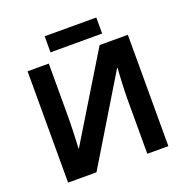

<svg xmlns="http://www.w3.org/2000/svg" viewBox="-151 -1017 1125 1157"><g transform="rotate(-20 411.5 -438.5)"><path d="M90 -714H226V-369Q226 -344 225 -313Q224 -282 223 -252.5Q222 -223 221 -201.5Q220 -180 219 -172H222L552 -714H733V0H598V-343Q598 -370 599 -402.5Q600 -435 601.5 -465Q603 -495 604.5 -517.5Q606 -540 607 -547H603L272 0H90ZM590 -877V-774H259V-877Z"/></g></svg>

Font: RS Noto Sans
Style: Bold
Weight: 700
Designer: Monotype Design Team
Foundry: Monotype Imaging Inc.
Version: Version 3.10